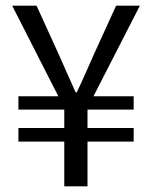

<svg xmlns="http://www.w3.org/2000/svg" viewBox="-20 -658 537 678"><path d="M207 0V-158H45V-206H207V-271H45V-318H186L23 -638H109L187 -467Q202 -434 216.5 -400.5Q231 -367 247 -332H251Q268 -367 282.5 -400.5Q297 -434 312 -467L390 -638H474L310 -318H452V-271H289V-206H452V-158H289V0Z"/></svg>

Font: Pinyin1712
Style: Regular
Weight: 400
Version: Version 1